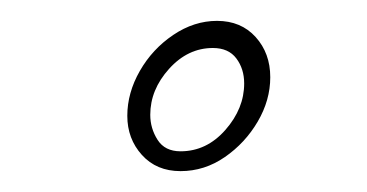

<svg xmlns="http://www.w3.org/2000/svg" viewBox="-20 -598 352 184"><path d="M153 -434Q130 -434 116 -449.5Q102 -465 102 -487Q102 -509 114 -530Q126 -551 146 -564.5Q166 -578 188 -578Q211 -578 225 -562.5Q239 -547 239 -524Q239 -502 227 -481.5Q215 -461 195.5 -447.5Q176 -434 153 -434ZM153 -453Q178 -453 196 -473.5Q214 -494 214 -518Q214 -532 206.5 -542Q199 -552 184 -552Q160 -552 142 -532Q124 -512 124 -488Q124 -475 131 -464Q138 -453 153 -453Z"/></svg>

Font: Caramel
Style: Regular
Weight: 400
Designer: Robert E. Leuschke
Foundry: Robert E. Leuschke
Version: Version 1.010